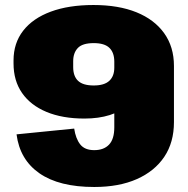

<svg xmlns="http://www.w3.org/2000/svg" viewBox="-20 -733 752 766"><path d="M674 -246Q674 -165 635.5 -107.5Q597 -50 526 -18.5Q455 13 356 13Q216 13 137.5 -41.5Q59 -96 46 -197L276 -220Q282 -180 300 -157Q318 -134 356 -134Q394 -134 415 -156Q436 -178 436 -225V-470H674ZM353 -713Q453 -713 524.5 -684Q596 -655 635 -600.5Q674 -546 674 -470H560Q560 -372 495 -316Q430 -260 317 -260Q229 -260 165.5 -286.5Q102 -313 68 -362Q34 -411 34 -480V-492Q34 -561 72.5 -610.5Q111 -660 182.5 -686.5Q254 -713 353 -713ZM354 -561Q309 -561 290.5 -541.5Q272 -522 272 -489V-465Q272 -429 291.5 -410.5Q311 -392 354 -392Q396 -392 416 -410.5Q436 -429 436 -463V-487Q436 -523 416.5 -542Q397 -561 354 -561Z"/></svg>

Font: Pathway Extreme SemiCondensed Black
Style: Regular
Weight: 900
Width: 4
Version: Version 1.001;gftools[0.9.26]